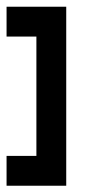

<svg xmlns="http://www.w3.org/2000/svg" viewBox="-20 -475 313 585"><path d="M0 -454.5H90.9V-363.6H0ZM90.9 -454.5H181.8V-363.6H90.9ZM90.9 -363.6H181.8V-272.7H90.9ZM90.9 -272.7H181.8V-181.8H90.9ZM90.9 -181.8H181.8V-90.9H90.9ZM90.9 -90.9H181.8V0H90.9ZM90.9 0H181.8V90.9H90.9ZM0 0H90.9V90.9H0Z"/></svg>

Font: Micro 5
Style: Regular
Weight: 400
Designer: Sarah Cadigan-Fried
Version: Version 1.000; ttfautohint (v1.8.4.7-5d5b)